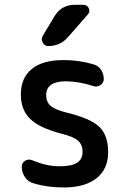

<svg xmlns="http://www.w3.org/2000/svg" viewBox="-20 -785 540 814"><path d="M296.9 -764.6H333Q349.6 -764.6 356.4 -750Q363.3 -735.4 351.6 -722.7L267.6 -627Q235.4 -589.8 184.6 -589.8Q168.9 -589.8 161.1 -604.5Q153.3 -619.1 161.1 -632.8L210.9 -715.8Q240.2 -764.6 296.9 -764.6ZM242.2 -217.8Q147.5 -242.2 107.9 -280.8Q68.4 -319.3 68.4 -384.8Q68.4 -454.1 114.3 -492.2Q160.2 -530.3 250 -530.3Q315.4 -530.3 375 -512.7Q396.5 -506.8 408.2 -489.3Q419.9 -471.7 419.9 -450.2Q419.9 -433.6 405.8 -424.3Q391.6 -415 376 -419.9Q317.4 -439.5 259.8 -440.4Q175.8 -440.4 175.8 -381.8Q175.8 -353.5 193.4 -337.4Q210.9 -321.3 254.9 -309.6Q362.3 -284.2 400.4 -248Q438.5 -211.9 438.5 -139.6Q438.5 -68.4 389.2 -29.3Q339.8 9.8 250 9.8Q178.7 9.8 119.1 -8.8Q97.7 -15.6 85 -35.2Q72.3 -54.7 72.3 -78.1Q72.3 -94.7 86.4 -103.5Q100.6 -112.3 117.2 -105.5Q176.8 -80.1 232.4 -80.1Q284.2 -80.1 307.1 -95.2Q330.1 -110.4 330.1 -141.6Q330.1 -170.9 311.5 -188Q293 -205.1 242.2 -217.8Z"/></svg>

Font: Rounded Mgen+ 2m medium
Style: Regular
Weight: 500
Designer: [Source Han Sans]
Ryoko NISHIZUKA  (kana & ideographs); Paul D. Hunt (Latin, Greek & Cyrillic); Wenlong ZHANG  (bopomofo
Version: Version 1.059.20150602